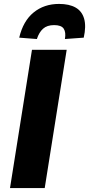

<svg xmlns="http://www.w3.org/2000/svg" viewBox="-20 -959 454 979"><path d="M31 0 143 -705H320L208 0ZM168 -760 78 -767Q98 -852 151.5 -895.5Q205 -939 281 -939Q333 -939 365.5 -920.5Q398 -902 409 -863.5Q420 -825 407 -767L311 -760Q317 -794 305 -812.5Q293 -831 256 -831Q220 -831 199.5 -812.5Q179 -794 168 -760Z"/></svg>

Font: Nunito Sans 7pt Condensed Black
Style: Italic
Weight: 900
Width: 3
Italic angle: -9°
Designer: Vernon Adams
Foundry: Vernon Adams
Version: Version 3.101;gftools[0.9.27]